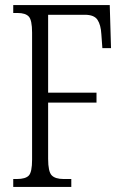

<svg xmlns="http://www.w3.org/2000/svg" viewBox="-20 -734 491 754"><path d="M32 0V-31H46Q80 -31 93 -44.5Q106 -58 106 -107V-606Q106 -655 93 -669Q80 -683 49 -683H32V-714H411L416 -545H382L378 -600Q376 -636 363 -656Q350 -676 313 -676H169V-370H359V-331H169V-110Q169 -60 183 -45.5Q197 -31 230 -31H260V0Z"/></svg>

Font: Noto Serif Sinhala ExtraCondensed Light
Style: Regular
Weight: 300
Width: 2
Designer: Jelle Bosma - Monotype Design Team
Foundry: Monotype Imaging Inc.
Version: Version 2.007; ttfautohint (v1.8.4.7-5d5b)